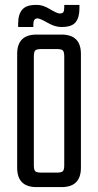

<svg xmlns="http://www.w3.org/2000/svg" viewBox="-20 -763 400 783"><path d="M129 -622H231Q310 -622 310 -543V-79Q310 0 231 0H129Q50 0 50 -79V-543Q50 -622 129 -622ZM242 -90V-532Q242 -552 236 -557.5Q230 -563 211 -563H149Q130 -563 124 -557.5Q118 -552 118 -532V-90Q118 -70 124 -64.5Q130 -59 149 -59H211Q230 -59 236 -64.5Q242 -70 242 -90ZM116 -664V-653H54V-667Q54 -704 70.5 -723.5Q87 -743 126 -743H132Q155 -743 184 -725.5Q213 -708 223.5 -708Q234 -708 238 -713Q242 -718 242 -733V-743H304V-729Q304 -692 288.5 -672.5Q273 -653 233 -653H228Q204 -653 173.5 -670.5Q143 -688 133 -688Q116 -688 116 -664Z"/></svg>

Font: Teko Light
Style: Regular
Weight: 300
Designer: Manushi Parikh, Jonny Pinhorn
Foundry: Indian Type Foundry
Version: Version 1.105;PS 1.0;hotconv 1.0.78;makeotf.lib2.5.61930; tt